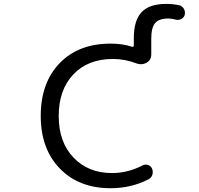

<svg xmlns="http://www.w3.org/2000/svg" viewBox="-20 -992 1040 1001"><path d="M556.6 -10.7Q391.6 -10.7 292 -113.3Q192.4 -215.8 192.4 -387.7Q192.4 -560.5 291 -662.6Q389.6 -764.6 556.6 -764.6Q619.1 -764.6 668.9 -748Q671.9 -747.1 674.8 -749Q677.7 -751 677.7 -754.9V-793.9Q677.7 -885.7 718.3 -928.7Q758.8 -971.7 846.7 -971.7Q879.9 -971.7 914.1 -964.8Q929.7 -960.9 938.5 -946.3Q944.3 -936.5 944.3 -925.8Q944.3 -920.9 943.4 -916Q939.5 -900.4 925.3 -893.1Q911.1 -885.7 896.5 -889.6Q875 -895.5 858.4 -895.5Q808.6 -895.5 788.6 -871.6Q768.6 -847.7 768.6 -790V-708Q768.6 -679.7 744.1 -665Q729.5 -657.2 714.8 -657.2Q704.1 -657.2 692.4 -661.1Q631.8 -684.6 569.3 -684.6Q438.5 -684.6 362.3 -604Q286.1 -523.4 286.1 -387.2Q286.1 -251 363.3 -170.4Q440.4 -89.8 563.5 -89.8Q645.5 -89.8 721.7 -128.9Q735.4 -136.7 750.5 -132.3Q765.6 -127.9 772.5 -113.3Q776.4 -104.5 776.4 -94.7Q776.4 -87.9 774.4 -81.1Q769.5 -65.4 754.9 -57.6Q664.1 -10.7 556.6 -10.7Z"/></svg>

Font: Rounded-X Mgen+ 2m regular
Style: Regular
Weight: 400
Designer: [Source Han Sans]
Ryoko NISHIZUKA  (kana & ideographs); Paul D. Hunt (Latin, Greek & Cyrillic); Wenlong ZHANG  (bopomofo
Version: Version 1.059.20150602